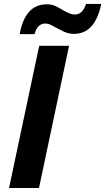

<svg xmlns="http://www.w3.org/2000/svg" viewBox="-20 -944 528 964"><path d="M176.8 -713.9H326.7L175.8 0H25.4ZM215.3 -922.4Q227.1 -922.4 235.4 -920.9Q243.7 -919.4 254.9 -915Q269.5 -908.7 296.4 -893.1Q332 -871.1 355.5 -871.1Q375 -871.1 388.9 -884Q402.8 -897 412.1 -924.3H488.3Q470.2 -835.4 425.8 -799.3Q395.5 -773.9 349.1 -773.9Q318.8 -773.9 283.7 -793.5Q269 -800.8 253.4 -809.6Q235.4 -819.3 227.1 -822.5Q218.8 -825.7 205.1 -825.7Q187.5 -825.7 173.3 -811.8Q159.2 -797.9 153.8 -772.5H78.6Q92.3 -847.2 126.2 -884.8Q160.2 -922.4 215.3 -922.4Z"/></svg>

Font: Viking Open Sans
Style: Bold Italic
Weight: 700
Italic angle: -12°
Foundry: Ascender Corporation
Version: Version 2.000